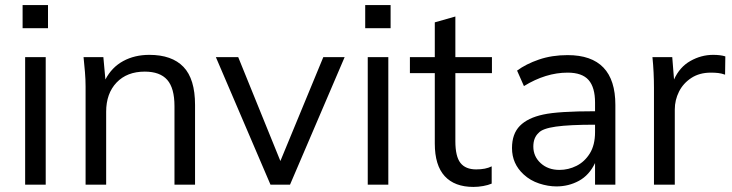

<svg xmlns="http://www.w3.org/2000/svg" viewBox="-20 -727 2881 756"><path d="M69 -616V-707H169V-616ZM79 0V-502H160V0Z M317 0V-386Q317 -414 314.5 -443.5Q312 -473 309 -502H387L395 -414Q420 -462 465 -486.5Q510 -511 568 -511Q657 -511 702.5 -463.5Q748 -416 748 -314V0H667V-309Q667 -380 638.5 -412.5Q610 -445 550 -445Q480 -445 439 -402Q398 -359 398 -287V0Z M1045 0 830 -502H918L1084 -93L1253 -502H1337L1122 0Z M1418 -616V-707H1518V-616ZM1428 0V-502H1509V0Z M1844 9Q1770 9 1731 -33.5Q1692 -76 1692 -162V-439H1594V-502H1692V-639L1773 -662V-502H1917V-439H1773V-171Q1773 -111 1793 -85.5Q1813 -60 1855 -60Q1874 -60 1889 -63Q1904 -66 1916 -72V-4Q1902 2 1882.5 5.5Q1863 9 1844 9Z M2171 7Q2138 7 2103 -4.5Q2068 -16 2042 -40Q1996 -82 1996 -144Q1996 -200 2027 -231.5Q2058 -263 2119 -276Q2178 -289 2323 -289V-323Q2323 -383 2297.5 -412Q2272 -441 2215 -441Q2129 -441 2043 -388L2016 -449Q2051 -475 2102 -492.5Q2153 -510 2215 -510Q2403 -510 2403 -314V0H2323V-85Q2300 -37 2259.5 -15Q2219 7 2171 7ZM2183 -58Q2218 -58 2250 -74Q2282 -90 2302.5 -123Q2323 -156 2323 -207V-236Q2222 -236 2169 -228.5Q2116 -221 2101 -204Q2080 -185 2080 -150Q2080 -111 2109 -84.5Q2138 -58 2183 -58Z M2555 0V-381Q2555 -411 2553.5 -442Q2552 -473 2549 -502H2627L2634 -414Q2656 -463 2698.5 -487Q2741 -511 2788 -511Q2817 -511 2836 -505L2835 -433Q2821 -438 2808 -439.5Q2795 -441 2779 -441Q2734 -441 2702 -420Q2670 -399 2653.5 -366Q2637 -333 2637 -296V0Z"/></svg>

Font: Winston
Style: Regular
Weight: 400
Designer: Original fonts by Vernon Adams / Changes by Cristiano Sobral
Foundry: Original fonts by Vernon Adams / Changes by Cristiano Sobral
Version: Version 2.503;July 17, 2020;FontCreator 13.0.0.2655 64-bit